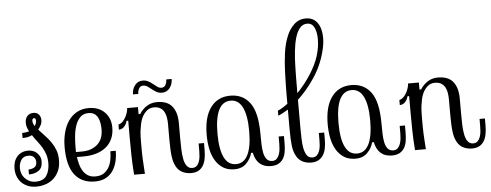

<svg xmlns="http://www.w3.org/2000/svg" viewBox="-54 -983 2931 1146"><g transform="rotate(-5 1411.5 -410.0)"><path d="M185.1 -374Q185.1 -356.9 177.5 -342.5Q169.9 -328.1 161.1 -317.9Q180.2 -296.9 199.7 -276.4Q219.2 -255.9 234.6 -233.4Q250 -210.9 259.5 -185.1Q269 -159.2 269 -126Q269 -89.8 257.1 -62.5Q245.1 -35.2 224.6 -16.6Q204.1 2 177 11Q149.9 20 121.1 20Q91.8 20 69.3 10.5Q46.9 1 31.5 -14.9Q16.1 -30.8 8.1 -52.5Q0 -74.2 0 -98.1Q0 -143.1 24.4 -170.7Q48.8 -198.2 90.8 -198.2Q104 -198.2 116.9 -194.1Q129.9 -189.9 140.4 -180.9Q150.9 -171.9 158 -158.4Q165 -145 165 -127Q165 -88.9 141.6 -72.5Q118.2 -56.2 83 -56.2V-85.9Q102.1 -85.9 117.4 -94.5Q132.8 -103 132.8 -127Q132.8 -144 121.8 -156Q110.8 -168 88.9 -168Q59.1 -168 45.7 -147Q32.2 -126 32.2 -98.1Q32.2 -82 37.6 -66.4Q43 -50.8 54.4 -38.3Q65.9 -25.9 82 -17.8Q98.1 -9.8 119.1 -9.8Q166 -9.8 185.1 -39.3Q204.1 -68.8 204.1 -113.8Q204.1 -143.1 196.5 -166Q189 -189 177 -209Q165 -229 149.9 -248Q134.8 -267.1 121.1 -288.1Q97.2 -275.9 64 -275.9V-306.2Q90.8 -307.1 106 -313Q98.1 -327.1 94.5 -339.6Q90.8 -352.1 90.8 -363.8Q90.8 -390.1 104.5 -405Q118.2 -419.9 141.1 -419.9Q163.1 -419.9 174.1 -406Q185.1 -392.1 185.1 -374ZM130.9 -373Q130.9 -357.9 142.1 -340.8Q152.8 -355 152.8 -374Q152.8 -377.9 150.9 -383.1Q148.9 -388.2 142.1 -388.2Q136.2 -388.2 133.5 -383.5Q130.9 -378.9 130.9 -373Z M309.1 -200.2Q309.1 -246.1 319.6 -286.6Q330.1 -327.1 350.6 -356.7Q371.1 -386.2 401.6 -403.1Q432.1 -419.9 472.2 -419.9Q532.2 -419.9 567.6 -384Q603 -348.1 603 -292Q603 -253.9 589.6 -224.4Q576.2 -194.8 551.3 -174.8Q526.4 -154.8 492.2 -144.8Q458 -134.8 417 -134.8H377Q380.4 -112.8 386.2 -90.8Q392.1 -68.8 403.1 -51Q414.1 -33.2 432.1 -21.5Q450.2 -9.8 477.1 -9.8Q508.3 -9.8 527.8 -22.9Q547.4 -36.1 558.8 -56.6Q570.3 -77.1 574.7 -102.5Q579.1 -127.9 579.1 -151.9H611.3Q611.3 -118.2 603.8 -87.2Q596.2 -56.2 579.6 -32Q563 -7.8 536.6 6.1Q510.3 20 472.2 20Q393.1 20 351.1 -34.4Q309.1 -88.9 309.1 -200.2ZM374 -165H411.1Q466.3 -165 502.2 -196Q538.1 -227.1 538.1 -287.1Q538.1 -305.2 535.2 -323.5Q532.2 -341.8 524.7 -356.9Q517.1 -372.1 503.7 -381.1Q490.2 -390.1 468.3 -390.1Q438 -390.1 419.7 -372.1Q401.4 -354 391.4 -326.4Q381.3 -298.8 377.7 -264.9Q374 -231 374 -200.2Z M775.9 -357.9Q794.9 -387.2 821.5 -403.6Q848.1 -419.9 881.3 -419.9Q944.3 -419.9 972.7 -383.5Q1001 -347.2 1001 -284.2V-192.9Q1001 -159.2 1002 -128.7Q1002.9 -98.1 1007.3 -73.2Q1012.2 -43 1024.7 -26.4Q1037.1 -9.8 1057.1 -9.8Q1074.2 -9.8 1084.2 -19.3Q1094.2 -28.8 1099.6 -43.9Q1105 -59.1 1106.4 -76.7Q1107.9 -94.2 1107.9 -108.9V-151.9H1140.1V-110.8Q1140.1 -83 1135.7 -59.1Q1131.3 -35.2 1120.8 -17.6Q1110.4 0 1092.8 10Q1075.2 20 1048.3 20Q1020 20 996.6 8.5Q973.1 -2.9 959 -28.8Q945.3 -54.2 940.7 -90.6Q936 -127 936 -192.9V-284.2Q936 -305.2 932.6 -324.7Q929.2 -344.2 920.7 -358.6Q912.1 -373 897.7 -381.6Q883.3 -390.1 860.4 -390.1Q835 -390.1 817.1 -374.5Q799.3 -358.9 788.1 -335.9Q780.3 -318.8 776.1 -299.8Q772 -280.8 769.5 -261Q767.1 -241.2 766.6 -222.2Q766.1 -203.1 766.1 -188Q766.1 -159.2 766.1 -138.2Q766.1 -117.2 767.1 -96.7Q768.1 -76.2 769.5 -53.5Q771 -30.8 772.9 0H708Q703.1 -64 702.1 -117.9Q701.2 -171.9 701.2 -212.9V-324.2H690.9Q688 -307.1 674.6 -291.5Q661.1 -275.9 641.1 -275.9V-306.2Q656.2 -310.1 667.2 -321.5Q678.2 -333 685.5 -346.9Q692.9 -360.8 697 -375Q701.2 -389.2 701.2 -399.9H766.1V-357.9ZM917 -473.1Q897.9 -473.1 884 -481Q870.1 -488.8 858.2 -498.8Q846.2 -508.8 834 -516.8Q821.8 -524.9 807.1 -524.9Q791 -524.9 783 -510.5Q774.9 -496.1 774.9 -478H743.2Q743.2 -509.8 761 -532.5Q778.8 -555.2 807.1 -555.2Q827.1 -555.2 841.6 -547.1Q856 -539.1 868.4 -529.1Q880.9 -519 891.8 -511Q902.8 -502.9 917 -502.9Q933.1 -502.9 940.9 -517.6Q948.7 -532.2 948.7 -549.8H981Q981 -518.1 963.4 -495.6Q945.8 -473.1 917 -473.1Z M1320.3 -419.9Q1396.5 -419.9 1438.5 -362.5Q1480.5 -305.2 1480.5 -174.8Q1480.5 -143.1 1481.4 -113.5Q1482.4 -84 1487.3 -61Q1492.2 -38.1 1504.2 -23.9Q1516.1 -9.8 1537.1 -9.8Q1554.2 -9.8 1564.2 -20.3Q1574.2 -30.8 1579.3 -45.9Q1584.5 -61 1585.9 -78.1Q1587.4 -95.2 1587.4 -108.9V-151.9H1619.1V-109.9Q1619.1 -82 1615.2 -58.1Q1611.3 -34.2 1600.8 -17.1Q1590.3 0 1572.3 10Q1554.2 20 1526.4 20Q1484.4 20 1458.7 -3.4Q1433.1 -26.9 1425.3 -68.8H1415Q1406.2 -34.2 1379.6 -7.1Q1353 20 1308.1 20Q1268.1 20 1240.2 2.4Q1212.4 -15.1 1194.3 -45.2Q1176.3 -75.2 1168.2 -114.5Q1160.2 -153.8 1160.2 -199.2Q1160.2 -305.2 1202.6 -362.5Q1245.1 -419.9 1320.3 -419.9ZM1320.3 -390.1Q1225.1 -390.1 1225.1 -201.2Q1225.1 -106.9 1248.8 -58.3Q1272.5 -9.8 1320.3 -9.8Q1367.2 -9.8 1391.1 -57.9Q1415 -106 1415 -199.2Q1415 -293 1391.1 -341.6Q1367.2 -390.1 1320.3 -390.1Z M1656.2 -192.9V-307.1Q1642.1 -298.8 1624.8 -289.3Q1607.4 -279.8 1596.2 -275.9V-306.2Q1610.4 -311 1628.2 -322.5Q1646 -334 1656.2 -341.8Q1656.2 -374 1656.2 -397.9Q1656.2 -421.9 1656.7 -443.4Q1657.2 -464.8 1657.7 -486.8Q1658.2 -508.8 1659.2 -538.1Q1661.1 -590.8 1668.7 -646.5Q1676.3 -702.1 1695.3 -747.1Q1710 -784.2 1739 -812Q1768.1 -839.8 1810.1 -839.8Q1855 -839.8 1879.2 -805.9Q1903.3 -772 1903.3 -714.8Q1903.3 -687 1896.7 -656Q1890.1 -625 1879.6 -594.5Q1869.1 -564 1854.2 -534.4Q1839.4 -504.9 1823.2 -481Q1794.4 -438 1768.3 -408.9Q1742.2 -379.9 1721.2 -359.9V-192.9Q1721.2 -159.2 1722.2 -129.2Q1723.1 -99.1 1727.1 -74.2Q1732.4 -44.9 1743.9 -27.3Q1755.4 -9.8 1777.3 -9.8Q1794.4 -9.8 1804.2 -19.3Q1814 -28.8 1819.6 -43.9Q1825.2 -59.1 1826.7 -76.7Q1828.1 -94.2 1828.1 -108.9V-151.9H1860.4V-109.9Q1860.4 -82 1855.7 -58.1Q1851.1 -34.2 1840.1 -17.1Q1829.1 0 1811.8 10Q1794.4 20 1768.1 20Q1739.3 20 1716.3 8.5Q1693.4 -2.9 1679.2 -28.8Q1665 -54.2 1660.6 -90.6Q1656.2 -127 1656.2 -192.9ZM1804.2 -504.9Q1839.4 -560.1 1855.2 -610.6Q1871.1 -661.1 1871.1 -710.9Q1871.1 -752.9 1857.7 -780.5Q1844.2 -808.1 1815.4 -808.1Q1788.1 -808.1 1770.8 -786.6Q1753.4 -765.1 1743.4 -730.5Q1733.4 -695.8 1728.8 -652.3Q1724.1 -608.9 1723.1 -564Q1722.2 -544.9 1721.7 -499.5Q1721.2 -454.1 1721.2 -399.9Q1743.2 -422.9 1764.6 -449.5Q1786.1 -476.1 1804.2 -504.9Z M2045.4 -419.9Q2121.6 -419.9 2163.6 -362.5Q2205.6 -305.2 2205.6 -174.8Q2205.6 -143.1 2206.5 -113.5Q2207.5 -84 2212.4 -61Q2217.3 -38.1 2229.2 -23.9Q2241.2 -9.8 2262.2 -9.8Q2279.3 -9.8 2289.3 -20.3Q2299.3 -30.8 2304.4 -45.9Q2309.6 -61 2311 -78.1Q2312.5 -95.2 2312.5 -108.9V-151.9H2344.2V-109.9Q2344.2 -82 2340.3 -58.1Q2336.4 -34.2 2325.9 -17.1Q2315.4 0 2297.4 10Q2279.3 20 2251.5 20Q2209.5 20 2183.8 -3.4Q2158.2 -26.9 2150.4 -68.8H2140.1Q2131.3 -34.2 2104.7 -7.1Q2078.1 20 2033.2 20Q1993.2 20 1965.3 2.4Q1937.5 -15.1 1919.4 -45.2Q1901.4 -75.2 1893.3 -114.5Q1885.3 -153.8 1885.3 -199.2Q1885.3 -305.2 1927.7 -362.5Q1970.2 -419.9 2045.4 -419.9ZM2045.4 -390.1Q1950.2 -390.1 1950.2 -201.2Q1950.2 -106.9 1973.9 -58.3Q1997.6 -9.8 2045.4 -9.8Q2092.3 -9.8 2116.2 -57.9Q2140.1 -106 2140.1 -199.2Q2140.1 -293 2116.2 -341.6Q2092.3 -390.1 2045.4 -390.1Z M2459 -357.9Q2478 -387.2 2504.6 -403.6Q2531.2 -419.9 2564.5 -419.9Q2627.4 -419.9 2655.8 -383.5Q2684.1 -347.2 2684.1 -284.2V-192.9Q2684.1 -159.2 2685.1 -128.7Q2686 -98.1 2690.4 -73.2Q2695.3 -43 2707.8 -26.4Q2720.2 -9.8 2740.2 -9.8Q2757.3 -9.8 2767.3 -19.3Q2777.3 -28.8 2782.7 -43.9Q2788.1 -59.1 2789.6 -76.7Q2791 -94.2 2791 -108.9V-151.9H2823.2V-110.8Q2823.2 -83 2818.8 -59.1Q2814.5 -35.2 2804 -17.6Q2793.5 0 2775.9 10Q2758.3 20 2731.4 20Q2703.1 20 2679.7 8.5Q2656.2 -2.9 2642.1 -28.8Q2628.4 -54.2 2623.8 -90.6Q2619.1 -127 2619.1 -192.9V-284.2Q2619.1 -305.2 2615.7 -324.7Q2612.3 -344.2 2603.8 -358.6Q2595.2 -373 2580.8 -381.6Q2566.4 -390.1 2543.5 -390.1Q2518.1 -390.1 2500.2 -374.5Q2482.4 -358.9 2471.2 -335.9Q2463.4 -318.8 2459.2 -299.8Q2455.1 -280.8 2452.6 -261Q2450.2 -241.2 2449.7 -222.2Q2449.2 -203.1 2449.2 -188Q2449.2 -159.2 2449.2 -138.2Q2449.2 -117.2 2450.2 -96.7Q2451.2 -76.2 2452.6 -53.5Q2454.1 -30.8 2456.1 0H2391.1Q2386.2 -64 2385.3 -117.9Q2384.3 -171.9 2384.3 -212.9V-324.2H2374Q2371.1 -307.1 2357.7 -291.5Q2344.2 -275.9 2324.2 -275.9V-306.2Q2339.4 -310.1 2350.3 -321.5Q2361.3 -333 2368.7 -346.9Q2376 -360.8 2380.1 -375Q2384.3 -389.2 2384.3 -399.9H2449.2V-357.9Z"/></g></svg>

Font: Sevillana
Style: Regular
Weight: 400
Designer: Olga Umpeleva
Foundry: Brownfox
Version: Version 1.001